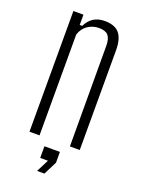

<svg xmlns="http://www.w3.org/2000/svg" viewBox="-146 -671 659 897"><g transform="rotate(20 184.0 -223.0)"><path d="M60.5 0V-600H110.5V-549H123Q137 -578 160 -592.2Q183 -606.5 214.5 -606.5Q265 -606.5 287.5 -580Q310 -553.5 310.5 -498V0H261.5L260.5 -501Q260 -536 246.5 -551.2Q233 -566.5 201 -566.5Q169.5 -566.5 145 -549.5Q120.5 -532.5 110.5 -501.5V0ZM156.5 160 188 98H149.5V40H226.5V93.5L193 160Z"/></g></svg>

Font: Big Shoulders Text ExtraLight
Style: Regular
Weight: 250
Version: Version 2.002